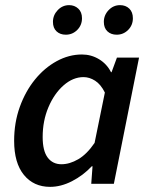

<svg xmlns="http://www.w3.org/2000/svg" viewBox="-20 -715 584 747"><path d="M175 12Q111 12 73 -34.5Q35 -81 35 -167Q35 -238 57 -299Q79 -360 116 -405.5Q153 -451 200.5 -477Q248 -503 299 -503Q335 -503 365.5 -484.5Q396 -466 412 -434H414L435 -491H521L423 0H335L340 -68H337Q303 -32 260 -10Q217 12 175 12ZM219 -76Q251 -76 284.5 -95.5Q318 -115 348 -159L388 -355Q372 -387 350 -401Q328 -415 305 -415Q264 -415 227.5 -383Q191 -351 168.5 -298Q146 -245 146 -182Q146 -128 165.5 -102Q185 -76 219 -76ZM236 -580Q214 -580 200 -593Q186 -606 186 -630Q186 -656 204.5 -675.5Q223 -695 249 -695Q270 -695 284.5 -681.5Q299 -668 299 -644Q299 -617 280.5 -598.5Q262 -580 236 -580ZM434 -580Q412 -580 398 -593Q384 -606 384 -630Q384 -656 402.5 -675.5Q421 -695 447 -695Q469 -695 483 -681.5Q497 -668 497 -644Q497 -617 478.5 -598.5Q460 -580 434 -580Z"/></svg>

Font: Source Sans Pro SemiBold
Style: Italic
Weight: 600
Italic angle: -11°
Designer: Paul D. Hunt
Foundry: Adobe Systems Incorporated
Version: Version 1.095;hotconv 1.0.109;makeotfexe 2.5.65596